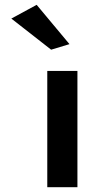

<svg xmlns="http://www.w3.org/2000/svg" viewBox="-20 -776 391 796"><path d="M268 -593 132 -756 27 -699 192 -570ZM301 0V-482H176V0Z"/></svg>

Font: Bluebird
Style: Regular
Weight: 400
Designer: Jasper
Foundry: Cannot Into Space Fonts
Version: Version 0.98